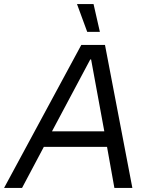

<svg xmlns="http://www.w3.org/2000/svg" viewBox="-62 -920 718 940"><path d="M336 -700H452L586 0H498L457 -229L454 -248L384 -629H380L176 -246L168 -230L46 0H-42ZM147 -277H493L507 -201H107ZM315 -900H396L427 -764H365Z"/></svg>

Font: Fixel Italic Variable 20240409 Display Thin
Style: Italic
Weight: 100
Italic angle: -10°
Designer: AlfaBravo + MacPaw
Foundry: Kyrylo Tkachov, Marchela Mozhyna, Serhii Makarenko, Maria Weinstein, Zakhar Kryvoshyya
Version: Version 1.211;Glyphs 3.2 (3225)